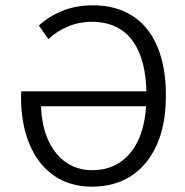

<svg xmlns="http://www.w3.org/2000/svg" viewBox="-20 -689 695 721"><path d="M326 12Q242 12 182.5 -29.5Q123 -71 91 -147Q59 -223 59 -325Q59 -330 59.5 -335.5Q60 -341 60 -346H546V-290H134Q137 -214 162 -160.5Q187 -107 229 -78.5Q271 -50 326 -50Q421 -50 475.5 -122.5Q530 -195 530 -330Q530 -464 478 -535.5Q426 -607 325 -607Q276 -607 234 -589Q192 -571 162 -542L126 -593Q161 -626 212.5 -647.5Q264 -669 330 -669Q415 -669 476.5 -630Q538 -591 570.5 -515Q603 -439 603 -330Q603 -221 568.5 -144.5Q534 -68 472 -28Q410 12 326 12Z"/></svg>

Font: Assistant ExtraLight
Style: Regular
Weight: 400
Version: Version 3.000